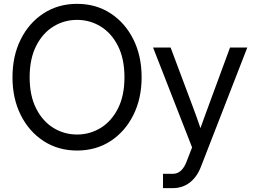

<svg xmlns="http://www.w3.org/2000/svg" viewBox="-20 -759 1301 983"><path d="M374.5 11.7Q278.3 11.7 203.6 -36.6Q128.9 -85 86.4 -169.7Q43.9 -254.4 43.9 -363.3Q43.9 -473.1 86.4 -557.9Q128.9 -642.6 203.6 -690.9Q278.3 -739.3 374.5 -739.3Q471.2 -739.3 545.7 -690.9Q620.1 -642.6 662.6 -557.9Q705.1 -473.1 705.1 -363.3Q705.1 -254.4 662.6 -169.7Q620.1 -85 545.7 -36.6Q471.2 11.7 374.5 11.7ZM374.5 -70.3Q440.4 -70.3 495.6 -104.2Q550.8 -138.2 584 -203.6Q617.2 -269 617.2 -363.3Q617.2 -458 584 -523.7Q550.8 -589.4 495.6 -623.3Q440.4 -657.2 374.5 -657.2Q308.6 -657.2 253.4 -623.3Q198.2 -589.4 165 -523.7Q131.8 -458 131.8 -363.3Q131.8 -269 165 -203.6Q198.2 -138.2 253.4 -104.2Q308.6 -70.3 374.5 -70.3ZM814.5 204.1V130.9H865.2Q911.1 130.9 935.1 68.8L963.4 -4.4L763.7 -515.6H853.5L964.8 -218.8Q975.6 -189.9 986.1 -160.9Q996.6 -131.8 1006.3 -103Q1016.6 -131.8 1027.1 -160.9Q1037.6 -189.9 1048.3 -218.8L1157.7 -515.6H1246.1L1008.3 95.7Q988.3 147.5 951.2 175.8Q914.1 204.1 865.2 204.1Z"/></svg>

Font: Inter Display
Style: Regular
Weight: 400
Designer: Rasmus Andersson
Foundry: rsms
Version: Version 4.001;git-9221beed3